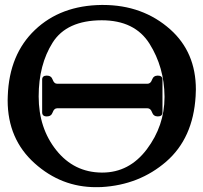

<svg xmlns="http://www.w3.org/2000/svg" viewBox="-20 -736 826 783"><path d="M394.5 -653.3Q252 -652.8 194.8 -562.5Q137.7 -472.2 137.7 -342.8Q137.7 -213.4 209.7 -123.3Q281.7 -33.2 394.5 -32.2H397Q506.8 -32.2 578.6 -127Q650.9 -223.1 650.9 -339.8V-342.8Q649.9 -461.9 589.8 -557.6Q529.8 -653.3 394.5 -653.3ZM394.5 -715.8H399.4Q562.5 -715.8 674.8 -615.7Q778.8 -522.5 778.8 -371.1Q778.8 -357.4 777.8 -343.8Q767.6 -172.4 658 -77.1Q548.3 18.1 394 26.9Q382.8 27.3 371.1 27.3Q230 27.3 121.6 -69.8Q11.2 -168.5 11.2 -326.7Q11.2 -335.4 11.7 -344.7Q17.6 -514.2 122.6 -614Q227.5 -713.9 394.5 -715.8ZM212.9 -394.5H581.5Q594.2 -394.5 600.1 -411.1Q606 -427.7 623.5 -427.7Q642.6 -427.7 642.6 -411.1V-277.8Q642.6 -261.2 623.5 -261.2Q606 -261.2 600.1 -277.8Q594.2 -294.4 581.5 -294.4H212.9Q200.7 -294.4 194.8 -277.8Q189 -261.2 170.9 -261.2Q151.9 -261.2 151.9 -278.3V-411.1Q151.9 -427.7 170.9 -427.7Q189 -427.7 194.8 -411.1Q200.7 -394.5 212.9 -394.5Z"/></svg>

Font: Caudex
Style: Bold
Weight: 700
Version: Version 1.01